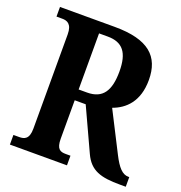

<svg xmlns="http://www.w3.org/2000/svg" viewBox="-129 -825 883 936"><g transform="rotate(20 312.5 -357.0)"><path d="M24 0H320V-50H296C267 -50 247 -57 247 -112V-311H304L406 -90C440 -16 495 0 595 0H625V-50H620C589 -50 565 -76 536 -133L431 -339C495 -362 553 -415 553 -527C553 -649 484 -714 308 -714H24V-664H54C78 -664 105 -656 105 -601V-112C105 -57 80 -50 54 -50H24ZM291 -367H247V-658H292C370 -658 404 -615 404 -517C404 -418 372 -367 291 -367Z"/></g></svg>

Font: Noto Serif Thai Condensed
Style: Bold
Weight: 700
Width: 3
Designer: Monotype Design Team
Foundry: Monotype Imaging Inc.
Version: Version 2.002